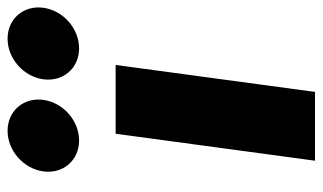

<svg xmlns="http://www.w3.org/2000/svg" viewBox="-188 -642 831 494"><g transform="rotate(-90 227.0 -395.5)"><path d="M136.9 -791C85.9 -791 39.4 -750 32.5 -699C25.6 -648 61.1 -607 112.1 -607C163.1 -607 209.6 -648 216.5 -699C223.4 -750 187.9 -791 136.9 -791ZM373.9 -791C322.9 -791 276.4 -750 269.5 -699C262.6 -648 298.1 -607 349.1 -607C400.1 -607 446.6 -648 453.5 -699C460.4 -750 424.9 -791 373.9 -791ZM129.4 -513H306.4L237 0H60Z"/></g></svg>

Font: Hussar Techniczny
Style: Bold 
Weight: 700
Foundry: Cannot Into Space Fonts
Version: Version 0.77